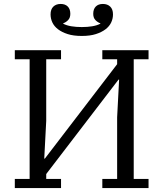

<svg xmlns="http://www.w3.org/2000/svg" viewBox="-20 -952 827 972"><path d="M55 -46H130V-652H55V-698H289V-652H214V-340L204 -149H207L573 -627V-652H498V-698H732V-652H657V-46H732V0H498V-46H573V-358L583 -549H580L214 -71V-46H289V0H55ZM394 -770Q352 -770 322.5 -779.5Q293 -789 273.5 -804Q254 -819 245 -838.5Q236 -858 236 -879Q236 -905 250 -918.5Q264 -932 287 -932Q310 -932 323 -919Q336 -906 336 -882Q336 -862 325 -850.5Q314 -839 300 -834V-832Q317 -823 341 -819Q365 -815 394 -815Q423 -815 447 -819Q471 -823 488 -832V-834Q474 -839 463 -850.5Q452 -862 452 -882Q452 -906 465 -919Q478 -932 501 -932Q524 -932 538 -918.5Q552 -905 552 -879Q552 -858 543 -838.5Q534 -819 514.5 -804Q495 -789 465.5 -779.5Q436 -770 394 -770Z"/></svg>

Font: IBM Plex Serif
Style: Regular
Weight: 400
Designer: Mike Abbink, Paul van der Laan, Pieter van Rosmalen
Foundry: Bold Monday
Version: Version 3.001